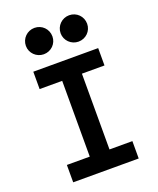

<svg xmlns="http://www.w3.org/2000/svg" viewBox="-169 -1043 938 1143"><g transform="rotate(-20 300.0 -471.5)"><path d="M93 0H508V-110H363V-590H506V-700H95V-590H238V-110H93ZM106 -859C106 -813 144 -776 190 -776C237 -776 274 -813 274 -859C274 -906 237 -943 190 -943C144 -943 106 -906 106 -859ZM326 -859C326 -813 364 -776 410 -776C457 -776 494 -813 494 -859C494 -906 457 -943 410 -943C364 -943 326 -906 326 -859Z"/></g></svg>

Font: CommitMono
Style: Bold
Weight: 700
Monospace: yes
Designer: Eigil Nikolajsen
Foundry: Eigil Nikolajsen
Version: Version 1.143